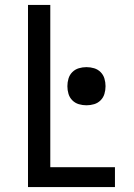

<svg xmlns="http://www.w3.org/2000/svg" viewBox="-20 -755 540 775"><path d="M93 0V-735H183V-80H444V0ZM329 -330Q313 -330 298 -334.5Q283 -339 272 -350Q261 -361 256.5 -376Q252 -391 252 -407Q252 -423 256.5 -438Q261 -453 272 -464Q283 -475 298 -479.5Q313 -484 329 -484Q345 -484 360 -479.5Q375 -475 386 -464Q397 -453 401.5 -438Q406 -423 406 -407Q406 -391 401.5 -376Q397 -361 386 -350Q375 -339 360 -334.5Q345 -330 329 -330Z"/></svg>

Font: Iosevka Custom Medium
Style: Regular
Weight: 500
Monospace: yes
Designer: Belleve Invis
Foundry: Belleve Invis
Version: Version 32.5.0; ttfautohint (v1.8.4)